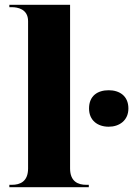

<svg xmlns="http://www.w3.org/2000/svg" viewBox="-20 -780 555 800"><path d="M19 0H350V-10H339C306 -10 272 -23 272 -78V-760H19V-750H30C52 -750 97 -743 97 -692V-78C97 -23 63 -10 30 -10H19ZM433 -252C477 -252 515 -278 515 -328C515 -381 477 -404 433 -404C387 -404 351 -381 351 -328C351 -278 387 -252 433 -252Z"/></svg>

Font: Noto Serif Display ExtraBold
Style: Regular
Weight: 800
Designer: Monotype Design Team
Foundry: Monotype Imaging Inc.
Version: Version 2.009